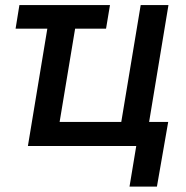

<svg xmlns="http://www.w3.org/2000/svg" viewBox="-20 -562 716 739"><path d="M403.3 -542.5 388.2 -451.7H40L54.7 -542.5ZM87.4 0 177.2 -542.5H284.2L209.5 -92.8H446.8L521.5 -542.5H628.4L538.6 0ZM478.5 156.2 504.4 0H465.8L481 -92.8H627.4L584 156.2Z"/></svg>

Font: Inter 16pt Medium
Style: Italic
Weight: 500
Italic angle: -9.3988°
Version: Version 4.001;git-66647c0bb